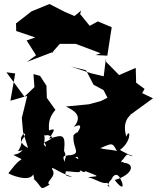

<svg xmlns="http://www.w3.org/2000/svg" viewBox="-20 -880 784 959"><path d="M56 -513 32 -377 116 -401 89 -291 95 -222 120 -141C30 -187 146 -252 89 -180C87 -126 47 -118 93 -130C57 -90 15 -124 88 -85C74 -73 72 -80 22 -15C26 -9 126 33 146 -9C156 28 148 16 146 11C198 58 172 75 228 42C201 30 269 1 240 -35C236 -54 274 -16 341 3C277 -1 328 -29 298 -24C352 -28 416 3 361 -63C394 9 423 -35 397 -29C489 7 471 -2 420 5C478 20 513 63 543 5C474 -1 552 77 517 47C538 0 562 -28 582 14C604 57 591 70 553 19C647 -8 657 -66 594 -67C621 -31 601 -83 585 -68C607 -126 565 -146 603 -93C593 -138 519 -127 481 -140C560 -174 534 -167 592 -80C624 -131 620 -95 643 -101C612 -109 552 -148 579 -131C643 -178 628 -247 611 -197C582 -294 654 -314 627 -304L744 -389L690 -415L702 -436L660 -467L658 -541L575 -505L510 -571L509 -588L498 -499L435 -514L333 -548L410 -529L447 -457L497 -430L517 -392L483 -375L423 -359L309 -348C353 -327 395 -301 349 -246C395 -268 381 -239 367 -218C377 -211 369 -231 347 -204C341 -131 400 -109 307 -102C333 -31 357 -124 372 -88C387 -100 328 -63 387 -73C362 -90 306 -137 303 -71C283 -117 321 -86 300 -126C309 -215 291 -207 225 -187C270 -255 249 -235 176 -212C255 -201 258 -195 197 -166C211 -171 215 -124 196 -165C191 -132 210 -186 200 -204C254 -199 193 -256 254 -328L257 -331L214 -391L212 -452L180 -501L147 -510L152 -445L102 -397L12 -519ZM113 -678 160 -604 115 -571 251 -623 238 -615 279 -661H358L483 -614L457 -605L516 -602L538 -744L469 -773L428 -751L380 -810L385 -827L352 -800L305 -820L227 -860L137 -823L60 -763L61 -725L156 -693Z"/></svg>

Font: Hussar Lance
Style: Regular
Weight: 700
Foundry: Cannot Into Space Fonts, PlusOne Fonts
Version: Version 2.27